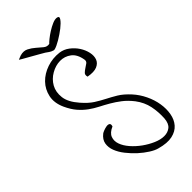

<svg xmlns="http://www.w3.org/2000/svg" viewBox="-276 -971 1044 1044"><g transform="rotate(-45 246.0 -449.0)"><path d="M113.3 -894.5Q140.6 -902.3 161.6 -891.6Q182.6 -880.9 199.7 -865.7Q216.8 -850.6 232.4 -837.9Q248 -825.2 266.6 -829.1Q271.5 -835 287.1 -847.7Q302.7 -860.4 322.8 -873Q342.8 -885.7 363.3 -894.5Q383.8 -903.3 398.4 -900.4Q414.1 -896.5 402.8 -880.4Q391.6 -864.3 367.2 -845.2Q342.8 -826.2 314 -809.1Q285.2 -792 266.6 -787.1H258.8Q243.2 -792 234.4 -798.8Q225.6 -805.7 217.8 -810.5Q210.9 -814.5 189.9 -826.7Q168.9 -838.9 146 -851.6Q123 -864.3 105.5 -874.5Q87.9 -884.8 88.9 -884.8Q91.8 -886.7 101.6 -890.1Q111.3 -893.6 113.3 -894.5ZM284.2 -7.8Q339.8 7.8 377 -0.5Q414.1 -8.8 435.1 -33.2Q456.1 -57.6 462.4 -93.3Q468.8 -128.9 462.4 -168.5Q456.1 -208 437.5 -246.6Q418.9 -285.2 391.6 -315.4Q359.4 -350.6 330.1 -368.2Q300.8 -385.7 272.9 -399.9Q245.1 -414.1 216.8 -432.1Q188.5 -450.2 157.2 -486.3Q115.2 -534.2 110.4 -576.7Q105.5 -619.1 123.5 -651.4Q141.6 -683.6 174.8 -702.6Q208 -721.7 242.7 -722.2Q277.3 -722.7 305.7 -701.7Q334 -680.7 341.8 -632.8Q343.8 -619.1 334 -611.8Q324.2 -604.5 312.5 -597.2Q300.8 -589.8 292 -581.1Q283.2 -572.3 288.1 -555.7Q331.1 -547.9 355 -558.1Q378.9 -568.4 386.7 -589.4Q394.5 -610.4 388.7 -637.7Q382.8 -665 366.7 -689.9Q350.6 -714.8 326.2 -733.4Q301.8 -752 272.5 -755.9Q224.6 -761.7 180.2 -746.6Q135.7 -731.4 106 -700.7Q76.2 -669.9 66.9 -626.5Q57.6 -583 80.1 -533.2Q97.7 -495.1 119.1 -470.2Q140.6 -445.3 165.5 -427.2Q190.4 -409.2 217.3 -395.5Q244.1 -381.8 271 -366.2Q297.9 -350.6 324.7 -330.1Q351.6 -309.6 377 -277.3Q407.2 -237.3 416.5 -192.4Q425.8 -147.5 422.9 -99.6Q419.9 -62.5 400.9 -47.4Q381.8 -32.2 354.5 -32.2Q327.1 -32.2 295.4 -45.9Q263.7 -59.6 234.4 -80.6Q205.1 -101.6 182.1 -127.9Q159.2 -154.3 149.9 -180.7Q140.6 -207 149.4 -230.5Q158.2 -253.9 192.4 -268.6Q197.3 -284.2 189.9 -289.1Q182.6 -293.9 170.4 -292Q158.2 -290 146 -285.2Q133.8 -280.3 129.9 -277.3Q103.5 -256.8 99.1 -230.5Q94.7 -204.1 105.5 -176.3Q116.2 -148.4 138.2 -120.6Q160.2 -92.8 186 -69.3Q211.9 -45.9 238.3 -29.3Q264.6 -12.7 284.2 -7.8Z"/></g></svg>

Font: Give You Glory
Style: Regular
Weight: 400
Designer: Kimberly Geswein
Foundry: Kimberly Geswein
Version: Version 1.002